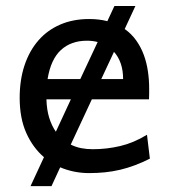

<svg xmlns="http://www.w3.org/2000/svg" viewBox="-20 -572 575 648"><path d="M437 -551.8 400.9 -474.1Q424.3 -457.5 440.2 -434.8Q456.1 -412.1 465.6 -386Q475.1 -359.9 479.2 -331.3Q483.4 -302.7 483.4 -274.9V-255.9Q483.4 -243.7 482.9 -236.8H290L218.8 -84Q235.4 -75.7 253.9 -72Q272.5 -68.4 293 -68.4Q340.3 -68.4 385.7 -79.1Q431.2 -89.8 476.1 -117.2L485.8 -36.6Q460 -23.4 435.1 -14.2Q410.2 -4.9 385.3 1Q360.4 6.8 334.7 9.5Q309.1 12.2 280.8 12.2Q229.5 12.2 183.1 -7.3L153.8 56.2H83L128.4 -41.5Q90.8 -73.7 68.6 -123.5Q46.4 -173.3 46.4 -241.7Q46.4 -302.2 62.7 -351.3Q79.1 -400.4 109.4 -435.3Q139.6 -470.2 183.1 -489Q226.6 -507.8 280.8 -507.8Q314.9 -507.8 342.3 -500.5L366.2 -551.8ZM273.4 -434.6Q219.7 -434.6 185.5 -403.1Q151.4 -371.6 140.6 -305.2H251L309.6 -430.2Q292.5 -434.6 273.4 -434.6ZM136.7 -236.8Q137.7 -201.7 146 -174.8Q154.3 -147.9 168.5 -127.4L219.2 -236.8ZM395.5 -305.2Q395.5 -334.5 387.5 -357.7Q379.4 -380.9 364.7 -397L321.8 -305.2Z"/></svg>

Font: Andika Am
Style: Regular
Weight: 400
Designer: Victor Gaultney, Annie Olsen, Julie Remington, Don Collingsworth, Eric Hays, Becca Hirsbrunner
Foundry: SIL International
Version: Version 5.000